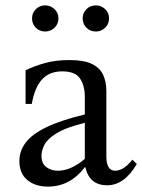

<svg xmlns="http://www.w3.org/2000/svg" viewBox="-20 -678 528 713"><path d="M158 15Q111 15 81.5 -9.5Q52 -34 52 -80Q52 -117 75 -148Q98 -179 151 -205Q204 -231 295 -253V-318Q295 -359 277.5 -386Q260 -413 211 -413Q164 -413 136.5 -383.5Q109 -354 98 -292H75V-417Q110 -434 149.5 -444.5Q189 -455 237 -455Q292 -455 321.5 -440.5Q351 -426 363 -400Q375 -374 375 -339V-97Q375 -44 408 -44Q420 -44 435.5 -52Q451 -60 472 -85L488 -69Q442 10 378 10Q312 10 297 -57H295Q240 15 158 15ZM195 -44Q243 -44 295 -88V-222Q223 -204 189 -182.5Q155 -161 144.5 -139.5Q134 -118 134 -100Q134 -71 152 -57.5Q170 -44 195 -44ZM148 -561Q127 -561 113 -575Q99 -589 99 -610Q99 -630 113 -644Q127 -658 148 -658Q168 -658 182.5 -644Q197 -630 197 -610Q197 -589 182.5 -575Q168 -561 148 -561ZM336 -561Q315 -561 301 -575Q287 -589 287 -610Q287 -630 301 -644Q315 -658 336 -658Q356 -658 370.5 -644Q385 -630 385 -610Q385 -589 370.5 -575Q356 -561 336 -561Z"/></svg>

Font: Bona Nova SC
Style: Regular
Weight: 400
Designer: Mateusz Machalski
Foundry: Capitalics
Version: Version 4.001; ttfautohint (v1.8.4.7-5d5b)